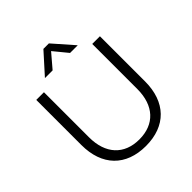

<svg xmlns="http://www.w3.org/2000/svg" viewBox="-239 -1064 1237 1237"><g transform="rotate(-45 380.0 -445.0)"><path d="M670 -289V-700H600V-289C600 -139 518 -50 380 -50C242 -50 160 -139 160 -289V-700H90V-289C90 -101 198 10 380 10C562 10 670 -101 670 -289ZM405 -900H355L229 -760H299L380 -855L458 -760H528Z"/></g></svg>

Font: Gully Light
Style: Regular
Weight: 300
Designer: jaikishan Patel
Foundry: MagicType
Version: Version 1.000;Glyphs 3.2 (3242)